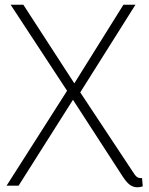

<svg xmlns="http://www.w3.org/2000/svg" viewBox="-20 -788 631 815"><path d="M586 3Q580 5 574.5 6Q569 7 563 7Q545 7 530.5 -4Q516 -15 500 -40L277 -384L25 -768H79L306 -418L541 -63Q552 -45 560 -38Q568 -31 583 -32ZM8 0 270 -411 286 -419 504 -768H555L315 -387L299 -379L59 0Z"/></svg>

Font: Yaldevi ExtraLight ExtraLight
Style: Regular
Weight: 250
Version: Version 1.100